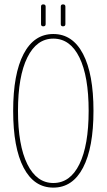

<svg xmlns="http://www.w3.org/2000/svg" viewBox="-20 -850 486 875"><path d="M223 5Q135 5 87.5 -86Q40 -177 40 -345Q40 -513 87.5 -604Q135 -695 223 -695Q311 -695 358.5 -604Q406 -513 406 -345Q406 -177 358.5 -86Q311 5 223 5ZM223 -16Q300 -16 342 -102Q384 -188 384 -345Q384 -502 342 -588Q300 -674 223 -674Q147 -674 104.5 -588Q62 -502 62 -345Q62 -188 104.5 -102Q147 -16 223 -16ZM177 -730Q167 -730 167 -740V-820Q167 -830 177 -830Q188 -830 188 -820V-740Q188 -730 177 -730ZM267 -730Q257 -730 257 -740V-820Q257 -830 267 -830Q278 -830 278 -820V-740Q278 -730 267 -730Z"/></svg>

Font: Zen Loop
Style: Regular
Weight: 400
Designer: Yoshimichi Ohira
Foundry: A-1 Corp ZenFonts
Version: Version 1.000; ttfautohint (v1.8.3)